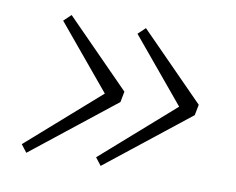

<svg xmlns="http://www.w3.org/2000/svg" viewBox="-54 -534 671 547"><g transform="rotate(10 281.0 -260.5)"><path d="M327 -465 513 -276 507 -245 268 -56 251 -78 459 -261 306 -445ZM112 -465 298 -276 292 -245 53 -56 36 -78 244 -261 91 -445Z"/></g></svg>

Font: Source Serif 4 SmText Light
Style: Italic
Weight: 300
Italic angle: -12°
Designer: Frank Grießhammer
Foundry: Adobe
Version: Version 4.005;hotconv 1.1.0;makeotfexe 2.6.0